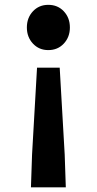

<svg xmlns="http://www.w3.org/2000/svg" viewBox="-20 -594 410 814"><path d="M111.2 200.1 115.9 61.4 137 -307.1H233.1L254.3 61.4L259 200.1ZM184.6 -381.6Q145.4 -381.6 119.6 -409.2Q93.9 -436.8 93.9 -477.5Q93.9 -518.6 119.6 -546.1Q145.4 -573.5 184.6 -573.5Q224.8 -573.5 250.5 -546.1Q276.3 -518.6 276.3 -477.5Q276.3 -436.8 250.5 -409.2Q224.8 -381.6 184.6 -381.6Z"/></svg>

Font: Noto Sans SC Thin
Style: Regular
Weight: 100
Designer: Ryoko NISHIZUKA 西塚涼子 (kana, bopomofo & ideographs); Paul D. Hunt (Latin, Greek & Cyrillic); Sandoll Communications 산돌커뮤니
Foundry: Adobe
Version: Version 2.004-H2;hotconv 1.0.118;makeotfexe 2.5.65603